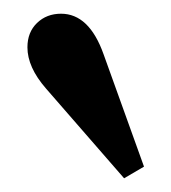

<svg xmlns="http://www.w3.org/2000/svg" viewBox="-20 -820 250 280"><path d="M20 -751Q20 -773 34 -786.5Q48 -800 69 -800Q110 -800 131 -741L190 -577L161 -560L47 -691Q20 -722 20 -751Z"/></svg>

Font: Minipax
Style: Regular
Weight: 400
Designer: Raphaël Ronot, Igor Stepanchenko (Cyrillic)
Foundry: steppetype
Version: Version 1.002